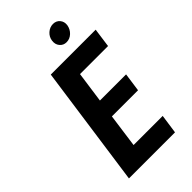

<svg xmlns="http://www.w3.org/2000/svg" viewBox="-263 -949 1026 1026"><g transform="rotate(-45 250.0 -435.5)"><path d="M63.4 0H411.6L427.1 -108.6H207.1L233.3 -298.7H430.9L445.7 -403.9H248.1L272.7 -579.1H484.6L499.7 -687.7H160.4ZM342.6 -750Q367.4 -750 386.2 -767.8Q405 -785.6 409.4 -811.4Q412.9 -836.3 398.5 -853.5Q384.1 -870.7 360 -870.7Q335.4 -870.7 316.1 -853.5Q296.9 -836.3 293.4 -811.4Q289.7 -785.6 304.2 -767.8Q318.7 -750 342.6 -750Z"/></g></svg>

Font: Secuela ExtLt
Style: Italic
Weight: 200
Italic angle: -8°
Designer: Fernando Haro
Foundry: deFharo
Version: Version 1.704